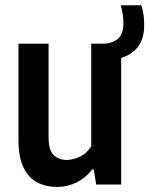

<svg xmlns="http://www.w3.org/2000/svg" viewBox="-20 -714 578 743"><path d="M200.5 9.5Q158.5 9.5 124.8 -7.8Q91 -25 71.2 -65.2Q51.5 -105.5 51.5 -174V-545H168V-182.5Q168 -132.5 187.8 -113.8Q207.5 -95 238.5 -95Q260.5 -95 288 -107.2Q315.5 -119.5 333 -148V-545H376.5Q413 -545 435.2 -563Q457.5 -581 457.5 -624Q457.5 -641.5 455 -658.2Q452.5 -675 447.5 -693.5H527Q538 -660.5 538 -617.5Q538 -563.5 513.5 -532.5Q489 -501.5 449 -490V0H352L343 -58H337Q309.5 -24 274.8 -7.2Q240 9.5 200.5 9.5Z"/></svg>

Font: Encode Sans Condensed SemiBold
Style: Regular
Weight: 600
Width: 3
Designer: Multiple Designers
Foundry: Impallari Type
Version: Version 3.000; ttfautohint (v1.8.3) -l 8 -r 50 -G 200 -x 14 